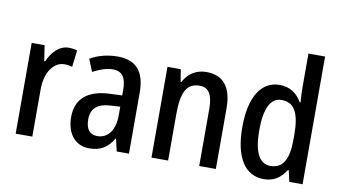

<svg xmlns="http://www.w3.org/2000/svg" viewBox="-76 -937 1994 1125"><g transform="rotate(10 921.0 -375.0)"><path d="M288 -550C232 -550 190 -506 164 -447H159L145 -540H68V0H167V-281C167 -382 215 -450 279 -450C297 -450 313 -448 326 -443L338 -543C321 -548 304 -550 288 -550Z M580 -549C518 -549 462 -534 416 -507L446 -434C488 -456 527 -470 565 -470C618 -470 644 -437 644 -360V-329L572 -326C441 -321 371 -262 371 -153C371 -60 418 10 507 10C575 10 615 -17 650 -74H652L669 0H742V-363C742 -485 691 -549 580 -549ZM591 -259 644 -262V-210C644 -120 602 -69 541 -69C498 -69 472 -96 472 -156C472 -220 507 -255 591 -259Z M1106 -550C1049 -550 999 -521 972 -467H967L955 -540H876V0H975V-273C975 -405 1003 -464 1082 -464C1137 -464 1160 -422 1160 -339V0H1259V-360C1259 -489 1205 -550 1106 -550Z M1545 10C1606 10 1645 -19 1676 -67H1681L1696 0H1775V-760H1676V-553C1676 -530 1678 -499 1680 -470H1675C1647 -520 1602 -550 1543 -550C1434 -550 1369 -450 1369 -269C1369 -88 1433 10 1545 10ZM1570 -73C1503 -73 1470 -140 1470 -269C1470 -394 1502 -465 1568 -465C1647 -465 1677 -403 1677 -275V-249C1677 -130 1644 -73 1570 -73Z"/></g></svg>

Font: Noto Sans Thai Looped Condensed Medium
Style: Regular
Weight: 500
Width: 3
Designer: Sasikarn Vongin, Ben Mitchell
Foundry: The Fontpad Ltd
Version: Version 1.001